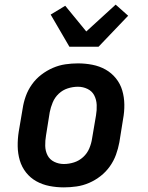

<svg xmlns="http://www.w3.org/2000/svg" viewBox="-20 -802 640 830"><path d="M256 8Q224 8 193.5 2Q163 -4 137 -18.5Q111 -33 92.5 -56.5Q74 -80 65.5 -109Q57 -138 56.5 -169.5Q56 -201 61 -233L78 -333Q82 -360 91.5 -386.5Q101 -413 118 -437Q135 -461 158.5 -479Q182 -497 208.5 -508.5Q235 -520 262.5 -524Q290 -528 317 -528Q349 -528 379.5 -522Q410 -516 436 -501.5Q462 -487 481 -463.5Q500 -440 508.5 -411Q517 -382 517.5 -350.5Q518 -319 512 -287L496 -187Q491 -160 481.5 -133.5Q472 -107 455 -83Q438 -59 415 -41Q392 -23 365.5 -11.5Q339 0 311 4Q283 8 256 8ZM256 -93Q278 -93 300 -100Q322 -107 339.5 -123Q357 -139 366 -160.5Q375 -182 378 -203L395 -303Q399 -326 398 -348.5Q397 -371 387.5 -389.5Q378 -408 358.5 -417.5Q339 -427 317 -427Q295 -427 273 -420Q251 -413 234 -397Q217 -381 208 -359.5Q199 -338 195 -317L179 -217Q175 -194 175.5 -171.5Q176 -149 185.5 -130.5Q195 -112 214.5 -102.5Q234 -93 256 -93ZM280 -600 199 -739 262 -777 353 -666 480 -782 534 -734 406 -600Z"/></svg>

Font: Iosevka HT Extended
Style: Bold Italic
Weight: 700
Width: 7
Italic angle: -9°
Monospace: yes
Designer: Belleve Invis
Foundry: Belleve Invis
Version: Version 32.3.0; ttfautohint (v1.8.4)